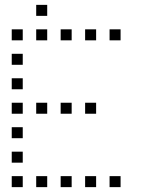

<svg xmlns="http://www.w3.org/2000/svg" viewBox="-20 -793 640 785"><path d="M129 -773Q128 -773 128 -773Q128 -773 128 -772V-729Q128 -728 128 -728Q128 -728 129 -728H172Q173 -728 173 -728Q173 -728 173 -729V-772Q173 -773 173 -773Q173 -773 172 -773ZM29 -673Q28 -673 28 -673Q28 -673 28 -672V-629Q28 -628 28 -628Q28 -628 29 -628H72Q73 -628 73 -628Q73 -628 73 -629V-672Q73 -673 73 -673Q73 -673 72 -673ZM129 -673Q128 -673 128 -673Q128 -673 128 -672V-629Q128 -628 128 -628Q128 -628 129 -628H172Q173 -628 173 -628Q173 -628 173 -629V-672Q173 -673 173 -673Q173 -673 172 -673ZM229 -673Q228 -673 228 -673Q228 -673 228 -672V-629Q228 -628 228 -628Q228 -628 229 -628H272Q273 -628 273 -628Q273 -628 273 -629V-672Q273 -673 273 -673Q273 -673 272 -673ZM329 -673Q328 -673 328 -673Q328 -673 328 -672V-629Q328 -628 328 -628Q328 -628 329 -628H372Q373 -628 373 -628Q373 -628 373 -629V-672Q373 -673 373 -673Q373 -673 372 -673ZM429 -673Q428 -673 428 -673Q428 -673 428 -672V-629Q428 -628 428 -628Q428 -628 429 -628H472Q473 -628 473 -628Q473 -628 473 -629V-672Q473 -673 473 -673Q473 -673 472 -673ZM29 -573Q28 -573 28 -573Q28 -573 28 -572V-529Q28 -528 28 -528Q28 -528 29 -528H72Q73 -528 73 -528Q73 -528 73 -529V-572Q73 -573 73 -573Q73 -573 72 -573ZM29 -473Q28 -473 28 -473Q28 -473 28 -472V-429Q28 -428 28 -428Q28 -428 29 -428H72Q73 -428 73 -428Q73 -428 73 -429V-472Q73 -473 73 -473Q73 -473 72 -473ZM29 -373Q28 -373 28 -373Q28 -373 28 -372V-329Q28 -328 28 -328Q28 -328 29 -328H72Q73 -328 73 -328Q73 -328 73 -329V-372Q73 -373 73 -373Q73 -373 72 -373ZM129 -373Q128 -373 128 -373Q128 -373 128 -372V-329Q128 -328 128 -328Q128 -328 129 -328H172Q173 -328 173 -328Q173 -328 173 -329V-372Q173 -373 173 -373Q173 -373 172 -373ZM229 -373Q228 -373 228 -373Q228 -373 228 -372V-329Q228 -328 228 -328Q228 -328 229 -328H272Q273 -328 273 -328Q273 -328 273 -329V-372Q273 -373 273 -373Q273 -373 272 -373ZM329 -373Q328 -373 328 -373Q328 -373 328 -372V-329Q328 -328 328 -328Q328 -328 329 -328H372Q373 -328 373 -328Q373 -328 373 -329V-372Q373 -373 373 -373Q373 -373 372 -373ZM29 -273Q28 -273 28 -273Q28 -273 28 -272V-229Q28 -228 28 -228Q28 -228 29 -228H72Q73 -228 73 -228Q73 -228 73 -229V-272Q73 -273 73 -273Q73 -273 72 -273ZM29 -173Q28 -173 28 -173Q28 -173 28 -172V-129Q28 -128 28 -128Q28 -128 29 -128H72Q73 -128 73 -128Q73 -128 73 -129V-172Q73 -173 73 -173Q73 -173 72 -173ZM29 -73Q28 -73 28 -73Q28 -73 28 -72V-29Q28 -28 28 -28Q28 -28 29 -28H72Q73 -28 73 -28Q73 -28 73 -29V-72Q73 -73 73 -73Q73 -73 72 -73ZM129 -73Q128 -73 128 -73Q128 -73 128 -72V-29Q128 -28 128 -28Q128 -28 129 -28H172Q173 -28 173 -28Q173 -28 173 -29V-72Q173 -73 173 -73Q173 -73 172 -73ZM229 -73Q228 -73 228 -73Q228 -73 228 -72V-29Q228 -28 228 -28Q228 -28 229 -28H272Q273 -28 273 -28Q273 -28 273 -29V-72Q273 -73 273 -73Q273 -73 272 -73ZM329 -73Q328 -73 328 -73Q328 -73 328 -72V-29Q328 -28 328 -28Q328 -28 329 -28H372Q373 -28 373 -28Q373 -28 373 -29V-72Q373 -73 373 -73Q373 -73 372 -73ZM429 -73Q428 -73 428 -73Q428 -73 428 -72V-29Q428 -28 428 -28Q428 -28 429 -28H472Q473 -28 473 -28Q473 -28 473 -29V-72Q473 -73 473 -73Q473 -73 472 -73Z"/></svg>

Font: Doto Light
Style: Regular
Weight: 300
Monospace: yes
Version: Version 1.000